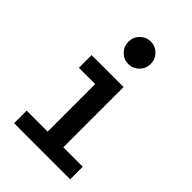

<svg xmlns="http://www.w3.org/2000/svg" viewBox="-226 -874 951 951"><g transform="rotate(45 250.0 -398.5)"><path d="M315 -526V-104H451V-16H58V-104H205V-437H91V-526ZM173 -702Q173 -735 196 -758Q219 -781 251 -781Q283 -781 306 -758Q329 -735 329 -702Q329 -669 306 -646Q283 -623 251 -623Q219 -623 196 -646Q173 -669 173 -702Z"/></g></svg>

Font: D2Coding
Style: Bold
Weight: 700
Monospace: yes
Designer: Yong-Rak Park; Jeong-Hwan Yoon; Sang-Min Lee;
Foundry: NHN Corporation
Version: Version 1.3.2; Build 20180524